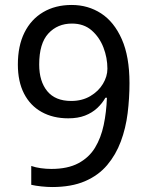

<svg xmlns="http://www.w3.org/2000/svg" viewBox="-20 -744 591 774"><path d="M190 10Q171 10 147 7.5Q123 5 106 1V-75Q123 -69 144.5 -66Q166 -63 187 -63Q253 -63 296 -86Q339 -109 363 -148.5Q387 -188 398 -240Q409 -292 411 -350H405Q392 -327 371.5 -308Q351 -289 322.5 -278Q294 -267 255 -267Q194 -267 148 -292.5Q102 -318 77 -366.5Q52 -415 52 -484Q52 -559 78.5 -612.5Q105 -666 154 -695Q203 -724 269 -724Q335 -724 387.5 -690Q440 -656 471 -586Q502 -516 502 -409Q502 -348 494.5 -287.5Q487 -227 467 -173.5Q447 -120 412 -78.5Q377 -37 322.5 -13.5Q268 10 190 10ZM267 -337Q311 -337 344 -356.5Q377 -376 395 -406Q413 -436 413 -467Q413 -511 397 -552.5Q381 -594 349.5 -621.5Q318 -649 270 -649Q212 -649 175 -609Q138 -569 138 -484Q138 -416 170.5 -376.5Q203 -337 267 -337Z"/></svg>

Font: lgurmukhi25
Style: Book
Weight: 400
Designer: Jelle Bosma - Monotype Design Team
Foundry: Monotype Imaging Inc.
Version: Version 2.003